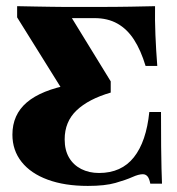

<svg xmlns="http://www.w3.org/2000/svg" viewBox="-20 -591 572 622"><path d="M264.5 11.3Q189.5 11.3 134.7 -8.9Q79.8 -29 50 -66.5Q20.2 -104 20.2 -154.8Q20.2 -219.4 66.9 -259.3Q113.7 -299.2 208.9 -316.9L187.9 -290.3L35.5 -534.7V-571Q71 -570.2 97.6 -569.8Q124.2 -569.4 146.4 -569Q168.5 -568.5 191.5 -568.5Q214.5 -568.5 242.7 -568.5H287.1Q356.5 -568.5 403.2 -569.4Q450 -570.2 482.3 -571Q481.5 -526.6 483.5 -477.8Q485.5 -429 489.5 -377.4H451.6Q436.3 -428.2 414.1 -462.5Q391.9 -496.8 360.5 -514.5Q329 -532.3 286.3 -532.3H212.9L338.7 -327.4V-291.1Q266.9 -270.2 228.2 -233.5Q189.5 -196.8 189.5 -139.5Q189.5 -104.8 203.6 -80.6Q217.7 -56.5 243.1 -43.5Q268.5 -30.6 300.8 -30.6Q373.4 -30.6 413.7 -81.5Q454 -132.3 463.7 -228.2H501.6Q501.6 -160.5 502 -116.9Q502.4 -73.4 503.2 -45.2Q504 -16.9 504.8 4H466.9Q463.7 -12.9 457.7 -19.8Q451.6 -26.6 442.7 -26.6Q429 -26.6 408.5 -17.3Q387.9 -8.1 354 1.6Q320.2 11.3 264.5 11.3Z"/></svg>

Font: Playfair 9pt Black
Style: Regular
Weight: 900
Designer: Claus Eggers Sørensen
Foundry: Claus Eggers Sørensen
Version: Version 2.203